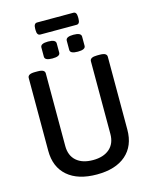

<svg xmlns="http://www.w3.org/2000/svg" viewBox="-143 -1086 937 1184"><g transform="rotate(-15 325.5 -493.5)"><path d="M326 7Q206 7 139.5 -50.5Q73 -108 73 -212V-677Q73 -689 84 -695.5Q95 -702 120 -702H136Q161 -702 171.5 -695.5Q182 -689 182 -677V-213Q182 -152 220 -118.5Q258 -85 326 -85Q393 -85 431.5 -118.5Q470 -152 470 -213V-677Q470 -702 516 -702H532Q557 -702 567.5 -695.5Q578 -689 578 -677V-212Q578 -108 512 -50.5Q446 7 326 7ZM408 -755Q359 -755 359 -779V-838Q359 -863 408 -863Q457 -863 457 -838V-779Q457 -755 408 -755ZM246 -755Q197 -755 197 -779V-838Q197 -863 246 -863Q295 -863 295 -838V-779Q295 -755 246 -755ZM212 -917Q190 -917 190 -950V-961Q190 -994 212 -994H443Q464 -994 464 -961V-950Q464 -917 443 -917Z"/></g></svg>

Font: Asap Semi Condensed Medium
Style: Regular
Weight: 500
Width: 4
Designer: Pablo Cosgaya
Foundry: Omnibus-Type
Version: Version 3.001; ttfautohint (v1.8.4.7-5d5b)